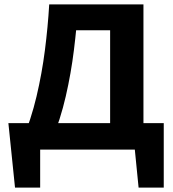

<svg xmlns="http://www.w3.org/2000/svg" viewBox="-20 -678 784 870"><path d="M79 -36Q121 -137 145.5 -241Q170 -345 183.5 -450.5Q197 -556 203 -658H335Q328 -557 315 -451.5Q302 -346 278 -241.5Q254 -137 213 -37ZM48 172 18 -120H162V172ZM69 0 70 -120H720L654 0ZM608 172 579 -120H722V172ZM479 0V-658H630V0ZM277 -541V-658H553V-541Z"/></svg>

Font: Ysabeau ExtraBold
Style: Regular
Weight: 800
Designer: Christian Thalmann (Catharsis Fonts)
Version: Version 2.002